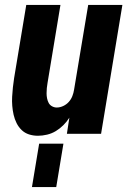

<svg xmlns="http://www.w3.org/2000/svg" viewBox="-20 -540 540 775"><path d="M133 8Q114 8 97 2.5Q80 -3 67.5 -15Q55 -27 47 -43Q39 -59 35 -76.5Q31 -94 29.5 -112.5Q28 -131 29 -149.5Q30 -168 32 -187Q34 -206 37 -225L86 -520H224L172 -206Q170 -195 169 -184.5Q168 -174 168 -163.5Q168 -153 170 -143Q172 -133 176.5 -124.5Q181 -116 190 -111Q199 -106 209 -106Q222 -106 235 -112Q248 -118 257.5 -128.5Q267 -139 272 -152Q277 -165 279 -178L336 -520H474L388 0H250L260 -65Q250 -49 236 -35Q222 -21 205.5 -11Q189 -1 170 3.5Q151 8 133 8ZM109 215 138 40H236L207 215Z"/></svg>

Font: Iosevka SS18 Heavy
Style: Italic
Weight: 900
Italic angle: -9°
Monospace: yes
Designer: Belleve Invis
Foundry: Belleve Invis
Version: Version 25.1.1; ttfautohint (v1.8.4)